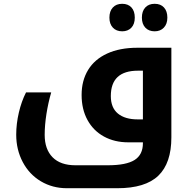

<svg xmlns="http://www.w3.org/2000/svg" viewBox="-20 -745 1002 1005"><path d="M330.1 240.2Q254.9 240.2 194.1 204.1Q133.3 168 99.1 103.3Q64.9 38.6 64.9 -40Q64.9 -96.7 78.6 -155.5Q92.3 -214.4 116.2 -261.2H248Q232.4 -207.5 223.1 -148.7Q213.9 -89.8 213.9 -39.1Q213.9 36.1 255.1 78.1Q296.4 120.1 375 120.1H543.9Q640.6 120.1 684.3 92.5Q728 64.9 728 4.9V0H657.2H651.4Q579.6 0 524.2 -30.3Q468.8 -60.5 438 -116.7Q407.2 -172.9 407.2 -248Q407.2 -323.2 441.2 -378.9Q475.1 -434.6 541 -464.8Q606.9 -495.1 700.2 -495.1H877V-25.9Q877 108.9 808.8 174.6Q740.7 240.2 594.2 240.2ZM728 -120.1V-375H702.1Q560.1 -375 560.1 -242.2Q560.1 -181.2 597.2 -150.6Q634.3 -120.1 700.2 -120.1ZM619.6 -581.1Q588.9 -581.1 570.8 -600.3Q552.7 -619.6 552.7 -652.8Q552.7 -686.5 570.6 -705.8Q588.4 -725.1 619.6 -725.1Q650.4 -725.1 668 -706.1Q685.5 -687 685.5 -652.8Q685.5 -618.7 667.5 -599.9Q649.4 -581.1 619.6 -581.1ZM789.6 -581.1Q758.8 -581.1 740.7 -600.3Q722.7 -619.6 722.7 -652.8Q722.7 -686.5 740.5 -705.8Q758.3 -725.1 789.6 -725.1Q820.8 -725.1 838.4 -705.8Q856 -686.5 856 -652.8Q856 -619.6 837.6 -600.3Q819.3 -581.1 789.6 -581.1Z"/></svg>

Font: DroidArabicKufi-Bold
Style: Bold
Weight: 700
Designer: Pascal Zoghbi
Foundry: Ascender Corporation
Version: Version 1.00